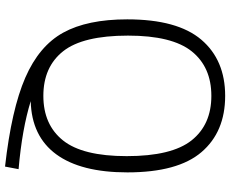

<svg xmlns="http://www.w3.org/2000/svg" viewBox="-94 -694 893 744"><g transform="rotate(90 352.0 -322.5)"><path d="M372.5 4.5Q480.5 38 636 51.5L626 104Q404.5 79 281.5 25.5Q158.5 -28 107 -121.5Q55.5 -215 55.5 -369.5Q55.5 -564 134.2 -656.5Q213 -749 352 -749Q491.5 -749 570 -657.2Q648.5 -565.5 648.5 -370Q648.5 -190 578.5 -94.5Q508.5 1 372.5 4.5ZM352 -44.5Q463.5 -44.5 524.5 -120.5Q585.5 -196.5 585.5 -367.5Q585.5 -542 524.5 -618.8Q463.5 -695.5 352 -695.5Q240.5 -695.5 179.5 -619.5Q118.5 -543.5 118.5 -372.5Q118.5 -197.5 179.2 -121Q240 -44.5 352 -44.5Z"/></g></svg>

Font: Encode Sans Light
Style: Regular
Weight: 300
Designer: Multiple Designers
Foundry: Impallari Type
Version: Version 2.000